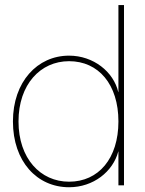

<svg xmlns="http://www.w3.org/2000/svg" viewBox="-20 -748 586 775"><path d="M258.8 7.8C356.9 7.8 436 -55.2 457.5 -136.7H458V0H480.5V-727.5H458V-376H457.5C438.5 -458.5 356.9 -523.4 258.8 -523.4C130.9 -523.4 32.2 -418 32.2 -257.8C32.2 -96.2 129.4 7.8 258.8 7.8ZM258.8 -14.6C143.1 -14.6 54.7 -108.4 54.7 -257.8C54.7 -407.2 143.1 -501 258.8 -501C377.9 -501 458 -407.2 458 -257.8C458 -108.4 377.9 -14.6 258.8 -14.6Z"/></svg>

Font: Raveo Display Display Thin
Style: Regular
Weight: 100
Designer: Jakub Foglar, Rasmus Andersson (Inter)
Foundry: Jakubfoglar.com
Version: Version 1.100;Glyphs 3.2.3 (3260)